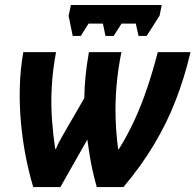

<svg xmlns="http://www.w3.org/2000/svg" viewBox="-20 -756 790 776"><path d="M114.3 0Q96.7 -58.6 83.7 -125.2Q70.8 -191.9 64.5 -262.7Q58.1 -333.5 60.1 -405Q62 -476.6 74.2 -545.4H206.5Q192.4 -470.7 189 -401.9Q185.5 -333 190.2 -271Q194.8 -209 203.1 -154.3H206.1Q215.3 -177.7 228.8 -200.4Q242.2 -223.1 255.4 -246.6L320.8 -359.4Q321.3 -403.8 325.9 -449.7Q330.6 -495.6 339.4 -545.4H470.7Q456.5 -474.6 450.9 -408.4Q445.3 -342.3 447.3 -279.1Q449.2 -215.8 457.5 -153.3H460.4Q494.6 -208 522.5 -268.1Q550.3 -328.1 573.7 -397Q597.2 -465.8 617.7 -545.4H750Q726.1 -443.4 690.4 -351.3Q654.8 -259.3 603 -172.6Q551.3 -85.9 479 0H371.1Q362.3 -30.8 355 -63.2Q347.7 -95.7 342.3 -128.7Q336.9 -161.6 333 -191.9L224.1 0ZM273.9 -610.8 257.3 -691.9 266.6 -735.8H633.8L625 -692.9L572.8 -610.8H540L528.8 -660.6H471.2L439.5 -610.8H406.2L396 -660.6H337.9L306.6 -610.8Z"/></svg>

Font: Open Sans SemiCondensed
Style: Bold Italic
Weight: 700
Width: 4
Italic angle: -12°
Designer: Monotype Design Team
Foundry: Monotype Imaging Inc.
Version: Version 3.003